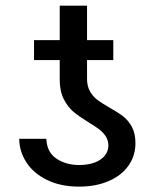

<svg xmlns="http://www.w3.org/2000/svg" viewBox="-20 -657 551 686"><path d="M296.9 -219.7Q264.2 -239.7 243.4 -256.8Q222.7 -273.9 208 -302.5Q193.4 -331.1 193.4 -372.1V-442.4H101.6V-513.7H193.4V-636.7H291V-513.7H384.8V-442.4H291V-375Q291 -348.6 301.8 -330.1Q312.5 -311.5 328.4 -299.8Q344.2 -288.1 371.1 -272.5Q400.9 -255.9 419.7 -241.5Q438.5 -227.1 451.2 -203.6Q463.9 -180.2 463.9 -145.5Q463.9 -100.1 438.7 -64.7Q413.6 -29.3 367.7 -9.8Q321.8 9.8 262.7 9.8Q196.3 9.8 147.7 -14.2Q99.1 -38.1 74 -77.4Q48.8 -116.7 48.8 -161.1H145.5Q147.5 -112.8 181.9 -90.1Q216.3 -67.4 262.7 -67.4Q294.9 -67.4 318.6 -76.4Q342.3 -85.4 354.7 -101.3Q367.2 -117.2 367.2 -136.7Q367.2 -155.3 357.9 -169.7Q348.6 -184.1 334.7 -194.6Q320.8 -205.1 296.9 -219.7Z"/></svg>

Font: Pretendard Std
Style: Regular
Weight: 400
Designer: Base glyphs from Inter by Rasmus Andersson; Hangeul glyphs from Noto Sans CJK(Source Han Sans) by Jang Soo-young and Kan
Foundry: Kil Hyung-jin
Version: Version 1.309